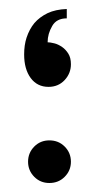

<svg xmlns="http://www.w3.org/2000/svg" viewBox="-20 -403 228 431"><path d="M139.2 -258.8Q139.2 -238.3 125 -223.1Q110.8 -208 88.9 -208Q63.5 -208 48.8 -228Q34.2 -248 34.2 -280.8Q34.2 -301.8 39.6 -318.4Q45.9 -337.4 57.1 -351.1Q68.8 -364.7 86.9 -373.5Q104.5 -381.8 129.9 -382.8V-361.8Q106.9 -361.8 97.2 -344.7Q86.9 -327.1 86.9 -308.1Q92.3 -308.1 102.1 -305.7Q110.4 -303.7 119.6 -297.4Q127.4 -292 133.3 -282.7Q139.2 -273.4 139.2 -258.8ZM57.1 -74.2Q70.8 -87.9 90.8 -87.9Q111.3 -87.9 125 -74.2Q139.2 -60.1 139.2 -40Q139.2 -20 125 -5.9Q111.3 7.8 90.8 7.8Q70.8 7.8 57.1 -5.9Q43 -20 43 -40Q43 -60.1 57.1 -74.2Z"/></svg>

Font: SimahzazaarabicW05-Regular
Style: Regular
Weight: 400
Designer: Ahmed zaza
Foundry: Ahmed zaza
Version: Version 1.001